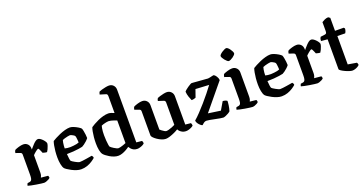

<svg xmlns="http://www.w3.org/2000/svg" viewBox="-39 -1507 4203 2218"><g transform="rotate(-20 2063.0 -398.0)"><path d="M225 0Q215 0 189.5 -3.5Q164 -7 132 -12Q100 -17 72.5 -23Q45 -29 33 -33Q33 -41 36.5 -49Q40 -57 43 -62L70 -66Q81 -68 88 -74.5Q95 -81 99 -97Q103 -113 103 -146V-391Q103 -400 99 -407Q95 -414 86 -417L29 -437Q31 -451 34 -459Q37 -467 42 -472Q59 -481 91 -490.5Q123 -500 147 -500Q179 -500 200.5 -478.5Q222 -457 222 -420V-410Q229 -418 241.5 -433Q254 -448 269 -463.5Q284 -479 299 -489.5Q314 -500 328 -500Q341 -500 356 -490Q371 -480 384.5 -465.5Q398 -451 406 -437.5Q414 -424 414 -417Q414 -407 408 -388Q402 -369 393 -350Q384 -331 377 -322Q363 -322 348.5 -326Q334 -330 326 -332Q321 -344 315 -358.5Q309 -373 303 -383.5Q297 -394 292 -394Q288 -394 278 -387.5Q268 -381 256.5 -371.5Q245 -362 235.5 -353Q226 -344 223 -340V-126Q223 -106 218 -90.5Q213 -75 209 -69L295 -61Q297 -58 299.5 -50.5Q302 -43 302 -34Q296 -26 281.5 -18Q267 -10 251 -5Q235 0 225 0Z M682 0Q655 0 625 -10Q595 -20 567.5 -34.5Q540 -49 520.5 -62.5Q501 -76 496 -83Q482 -101 474.5 -140Q467 -179 467 -222Q467 -262 470.5 -299Q474 -336 480 -366.5Q486 -397 493 -416Q507 -425 533 -439Q559 -453 591.5 -467Q624 -481 658 -490.5Q692 -500 721 -500Q739 -500 765 -489.5Q791 -479 815 -464.5Q839 -450 848 -439Q853 -429 857.5 -406.5Q862 -384 865 -359Q868 -334 868 -316Q856 -300 839.5 -285Q823 -270 807 -258.5Q791 -247 779 -241Q763 -237 733 -232.5Q703 -228 665 -225Q627 -222 585 -222Q587 -190 590.5 -165Q594 -140 598 -135Q601 -131 613 -123Q625 -115 640.5 -106.5Q656 -98 670.5 -91.5Q685 -85 694 -85Q707 -85 727.5 -87.5Q748 -90 771 -93.5Q794 -97 814.5 -100.5Q835 -104 847 -106Q851 -102 856 -94.5Q861 -87 861 -75Q845 -60 817.5 -42Q790 -24 755.5 -12Q721 0 682 0ZM651 -284Q670 -285 691 -287Q712 -289 730 -293Q748 -297 758 -302Q758 -313 756.5 -329.5Q755 -346 753 -362Q751 -378 747 -384Q745 -389 734 -396.5Q723 -404 710.5 -409.5Q698 -415 690 -415Q681 -415 662 -411Q643 -407 624 -401.5Q605 -396 596 -391Q592 -379 589 -361.5Q586 -344 584.5 -326Q583 -308 583 -292Q595 -288 614.5 -286Q634 -284 651 -284Z M1138 0Q1113 0 1086 -9.5Q1059 -19 1035.5 -33Q1012 -47 995 -60.5Q978 -74 971 -83Q956 -101 948.5 -139Q941 -177 941 -223Q941 -262 944.5 -299Q948 -336 954 -366.5Q960 -397 967 -414Q981 -424 1006.5 -438.5Q1032 -453 1064 -467.5Q1096 -482 1129.5 -491Q1163 -500 1193 -500Q1207 -500 1226.5 -494Q1246 -488 1264 -480V-691Q1264 -698 1260.5 -706Q1257 -714 1247 -717L1175 -739Q1177 -751 1180.5 -759.5Q1184 -768 1187 -772Q1197 -777 1219.5 -783.5Q1242 -790 1267 -795Q1292 -800 1309 -800Q1342 -800 1363 -778Q1384 -756 1384 -723V-75L1452 -68Q1455 -64 1458 -55Q1461 -46 1461 -36Q1453 -26 1437 -18Q1421 -10 1403 -5Q1385 0 1372 0Q1347 0 1328.5 -9Q1310 -18 1297.5 -32Q1285 -46 1278 -58Q1260 -44 1235.5 -30.5Q1211 -17 1186 -8.5Q1161 0 1138 0ZM1169 -82Q1178 -82 1194 -86Q1210 -90 1229.5 -96.5Q1249 -103 1264 -110V-388Q1249 -394 1230.5 -400.5Q1212 -407 1194.5 -411Q1177 -415 1164 -415Q1154 -415 1136.5 -411.5Q1119 -408 1101.5 -403Q1084 -398 1075 -393Q1072 -383 1068.5 -365Q1065 -347 1063.5 -325Q1062 -303 1062 -280Q1062 -247 1064.5 -215Q1067 -183 1070.5 -161Q1074 -139 1077 -135Q1081 -130 1092 -121.5Q1103 -113 1117 -104.5Q1131 -96 1145 -89Q1159 -82 1169 -82Z M1721 4Q1696 4 1669 -7.5Q1642 -19 1618 -35.5Q1594 -52 1579.5 -68Q1565 -84 1565 -93V-391Q1565 -400 1561 -407Q1557 -414 1548 -417L1491 -437Q1493 -451 1496 -459Q1499 -467 1504 -472Q1521 -481 1553 -490.5Q1585 -500 1609 -500Q1642 -500 1663.5 -478Q1685 -456 1685 -423V-123Q1694 -115 1707 -105Q1720 -95 1734 -87Q1748 -79 1757 -79Q1768 -79 1787 -84Q1806 -89 1827.5 -97.5Q1849 -106 1866 -115V-391Q1866 -399 1862 -406.5Q1858 -414 1849 -417L1782 -439Q1783 -451 1787 -460Q1791 -469 1794 -472Q1805 -477 1826 -483.5Q1847 -490 1870.5 -495Q1894 -500 1910 -500Q1943 -500 1964.5 -478Q1986 -456 1986 -423V-75L2053 -68Q2056 -64 2059 -55.5Q2062 -47 2062 -36Q2056 -28 2040 -19.5Q2024 -11 2005 -5.5Q1986 0 1971 0Q1940 0 1915 -16Q1890 -32 1879 -55Q1859 -42 1830 -28.5Q1801 -15 1771 -5.5Q1741 4 1721 4Z M2172 0Q2165 0 2149.5 -12.5Q2134 -25 2121.5 -43.5Q2109 -62 2109 -79Q2142 -107 2181 -148Q2220 -189 2260.5 -235.5Q2301 -282 2337.5 -327.5Q2374 -373 2402 -411L2237 -420L2204 -326Q2197 -323 2183 -319Q2169 -315 2152 -315Q2143 -333 2132 -365Q2121 -397 2119 -430Q2124 -438 2137.5 -449.5Q2151 -461 2168 -472.5Q2185 -484 2199 -492Q2213 -500 2218 -500Q2223 -500 2242 -498.5Q2261 -497 2286 -495Q2311 -493 2337.5 -491Q2364 -489 2385 -487.5Q2406 -486 2415 -485Q2424 -485 2440.5 -489Q2457 -493 2472.5 -496.5Q2488 -500 2491 -498Q2504 -492 2519 -469.5Q2534 -447 2536 -422L2276 -107L2428 -85L2485 -182Q2503 -181 2517.5 -176Q2532 -171 2538 -165Q2538 -159 2537 -145Q2536 -131 2533.5 -113Q2531 -95 2527 -77Q2523 -59 2518 -44Q2508 -34 2490.5 -24Q2473 -14 2455 -7Q2437 0 2428 0Q2415 0 2387.5 -5Q2360 -10 2329 -16.5Q2298 -23 2271 -28Q2244 -33 2231 -33Q2216 -33 2204.5 -26.5Q2193 -20 2172 0Z M2787 0Q2778 0 2752.5 -3.5Q2727 -7 2696.5 -12Q2666 -17 2639.5 -23Q2613 -29 2601 -33Q2601 -41 2604.5 -49Q2608 -57 2611 -62L2638 -66Q2648 -68 2655.5 -74.5Q2663 -81 2666.5 -97Q2670 -113 2670 -146V-391Q2670 -400 2666.5 -407Q2663 -414 2654 -417L2596 -437Q2598 -449 2601 -458Q2604 -467 2609 -472Q2627 -481 2658.5 -490.5Q2690 -500 2715 -500Q2747 -500 2768.5 -478Q2790 -456 2790 -423V-126Q2790 -106 2785.5 -90.5Q2781 -75 2777 -69L2855 -61Q2857 -57 2859.5 -50Q2862 -43 2862 -34Q2857 -26 2843 -18Q2829 -10 2814 -5Q2799 0 2787 0ZM2710 -592Q2703 -592 2691 -602Q2679 -612 2667.5 -626Q2656 -640 2648 -654.5Q2640 -669 2640 -678Q2640 -686 2650.5 -697Q2661 -708 2676.5 -718.5Q2692 -729 2707.5 -736Q2723 -743 2731 -743Q2740 -743 2751.5 -733.5Q2763 -724 2773.5 -709Q2784 -694 2791 -680Q2798 -666 2798 -656Q2798 -648 2788 -637Q2778 -626 2764 -616Q2750 -606 2735 -599Q2720 -592 2710 -592Z M3147 0Q3120 0 3090 -10Q3060 -20 3032.5 -34.5Q3005 -49 2985.5 -62.5Q2966 -76 2961 -83Q2947 -101 2939.5 -140Q2932 -179 2932 -222Q2932 -262 2935.5 -299Q2939 -336 2945 -366.5Q2951 -397 2958 -416Q2972 -425 2998 -439Q3024 -453 3056.5 -467Q3089 -481 3123 -490.5Q3157 -500 3186 -500Q3204 -500 3230 -489.5Q3256 -479 3280 -464.5Q3304 -450 3313 -439Q3318 -429 3322.5 -406.5Q3327 -384 3330 -359Q3333 -334 3333 -316Q3321 -300 3304.5 -285Q3288 -270 3272 -258.5Q3256 -247 3244 -241Q3228 -237 3198 -232.5Q3168 -228 3130 -225Q3092 -222 3050 -222Q3052 -190 3055.5 -165Q3059 -140 3063 -135Q3066 -131 3078 -123Q3090 -115 3105.5 -106.5Q3121 -98 3135.5 -91.5Q3150 -85 3159 -85Q3172 -85 3192.5 -87.5Q3213 -90 3236 -93.5Q3259 -97 3279.5 -100.5Q3300 -104 3312 -106Q3316 -102 3321 -94.5Q3326 -87 3326 -75Q3310 -60 3282.5 -42Q3255 -24 3220.5 -12Q3186 0 3147 0ZM3116 -284Q3135 -285 3156 -287Q3177 -289 3195 -293Q3213 -297 3223 -302Q3223 -313 3221.5 -329.5Q3220 -346 3218 -362Q3216 -378 3212 -384Q3210 -389 3199 -396.5Q3188 -404 3175.5 -409.5Q3163 -415 3155 -415Q3146 -415 3127 -411Q3108 -407 3089 -401.5Q3070 -396 3061 -391Q3057 -379 3054 -361.5Q3051 -344 3049.5 -326Q3048 -308 3048 -292Q3060 -288 3079.5 -286Q3099 -284 3116 -284Z M3584 0Q3574 0 3548.5 -3.5Q3523 -7 3491 -12Q3459 -17 3431.5 -23Q3404 -29 3392 -33Q3392 -41 3395.5 -49Q3399 -57 3402 -62L3429 -66Q3440 -68 3447 -74.5Q3454 -81 3458 -97Q3462 -113 3462 -146V-391Q3462 -400 3458 -407Q3454 -414 3445 -417L3388 -437Q3390 -451 3393 -459Q3396 -467 3401 -472Q3418 -481 3450 -490.5Q3482 -500 3506 -500Q3538 -500 3559.5 -478.5Q3581 -457 3581 -420V-410Q3588 -418 3600.5 -433Q3613 -448 3628 -463.5Q3643 -479 3658 -489.5Q3673 -500 3687 -500Q3700 -500 3715 -490Q3730 -480 3743.5 -465.5Q3757 -451 3765 -437.5Q3773 -424 3773 -417Q3773 -407 3767 -388Q3761 -369 3752 -350Q3743 -331 3736 -322Q3722 -322 3707.5 -326Q3693 -330 3685 -332Q3680 -344 3674 -358.5Q3668 -373 3662 -383.5Q3656 -394 3651 -394Q3647 -394 3637 -387.5Q3627 -381 3615.5 -371.5Q3604 -362 3594.5 -353Q3585 -344 3582 -340V-126Q3582 -106 3577 -90.5Q3572 -75 3568 -69L3654 -61Q3656 -58 3658.5 -50.5Q3661 -43 3661 -34Q3655 -26 3640.5 -18Q3626 -10 3610 -5Q3594 0 3584 0Z M4015 0Q4002 0 3978 -7.5Q3954 -15 3928.5 -27Q3903 -39 3885.5 -51Q3868 -63 3868 -72V-438L3790 -445Q3790 -466 3794.5 -477.5Q3799 -489 3803 -493L3858 -500Q3871 -502 3875.5 -510.5Q3880 -519 3880 -540V-645Q3893 -654 3916 -664.5Q3939 -675 3961 -675L3982 -660V-501L4089 -500L4100 -487Q4099 -470 4093.5 -455Q4088 -440 4082 -433L3987 -435V-86L4094 -68Q4097 -64 4100 -56.5Q4103 -49 4103 -37Q4094 -27 4079 -18.5Q4064 -10 4047 -5Q4030 0 4015 0Z"/></g></svg>

Font: Texturina Medium 12pt SemiBold
Style: Regular
Weight: 600
Version: Version 1.002